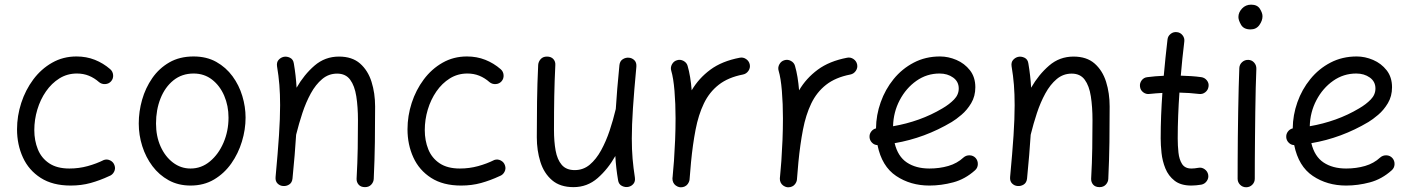

<svg xmlns="http://www.w3.org/2000/svg" viewBox="-20 -768 6076 825"><path d="M457.5 -418.9Q447.8 -407.7 432.4 -406.7Q417 -405.8 405.8 -415Q385.3 -433.1 361.8 -442.6Q338.4 -452.1 310.5 -452.1Q269 -452.1 235.4 -431.2Q201.7 -410.2 177.5 -375.2Q153.3 -340.3 140.4 -297.1Q127.4 -253.9 127.4 -209Q127.4 -164.1 142.6 -126.5Q157.7 -88.9 191.2 -66.4Q224.6 -43.9 278.3 -43.9Q318.8 -43.9 356.4 -54.2Q394 -64.5 426.3 -80.6Q440.4 -85.4 454.1 -78.4Q467.8 -71.3 472.2 -57.1Q477.1 -43 470 -29.5Q462.9 -16.1 448.7 -11.2Q409.2 7.3 369.4 18.3Q329.6 29.3 283.7 29.3Q206.1 29.3 154.8 -3.7Q103.5 -36.6 78.4 -91.6Q53.2 -146.5 53.2 -212.4Q53.2 -270 71.3 -325.7Q89.4 -381.3 123 -426.5Q156.7 -471.7 203.9 -498.5Q251 -525.4 308.6 -525.4Q351.1 -525.4 387.5 -511Q423.8 -496.6 453.6 -470.7Q464.8 -460.9 466.1 -445.6Q467.3 -430.2 457.5 -418.9Z M812 -525.4Q867.7 -525.4 909.4 -502Q951.2 -478.5 979.2 -440.2Q1007.3 -401.9 1021.2 -355.5Q1035.2 -309.1 1035.2 -262.7Q1035.2 -211.4 1019.5 -159.9Q1003.9 -108.4 973.9 -65.7Q943.8 -22.9 899.9 3.2Q856 29.3 798.8 29.3Q746.1 29.3 704.8 6.6Q663.6 -16.1 635 -54.2Q606.4 -92.3 591.3 -139.9Q576.2 -187.5 576.2 -237.3Q576.2 -288.6 590.6 -339.4Q605 -390.1 634.3 -432.4Q663.6 -474.6 707.8 -500Q752 -525.4 812 -525.4ZM812 -452.1Q761.7 -452.1 725.3 -422.9Q689 -393.6 669.7 -345Q650.4 -296.4 650.4 -237.3Q650.4 -182.6 669.9 -138.9Q689.5 -95.2 723.1 -69.6Q756.8 -43.9 798.8 -43.9Q845.2 -43.9 882.1 -74.5Q918.9 -105 940.4 -155Q961.9 -205.1 961.9 -262.7Q961.9 -313.5 943.4 -356.7Q924.8 -399.9 891.1 -426Q857.4 -452.1 812 -452.1Z M1164.1 -7.3Q1173.8 -111.8 1178.7 -185.5Q1183.6 -259.3 1183.6 -315.9Q1183.6 -363.3 1180.4 -403.1Q1177.2 -442.9 1170.4 -482.9Q1168 -500 1176.5 -510Q1185.1 -520 1197.3 -523.4Q1211.4 -526.9 1225.8 -520Q1240.2 -513.2 1242.7 -494.6Q1247.1 -468.8 1250 -443.1Q1252.9 -417.5 1254.4 -391.1Q1286.6 -447.3 1331.5 -486.1Q1376.5 -524.9 1436.5 -524.9Q1493.2 -524.9 1527.1 -495.1Q1561 -465.3 1576.4 -416.5Q1591.8 -367.7 1591.8 -310.5Q1591.8 -234.4 1590.8 -157.7Q1589.8 -81.1 1585.9 0.5Q1585.4 14.2 1575.4 25.1Q1565.4 36.1 1548.3 36.1Q1530.3 36.1 1521 25.4Q1511.7 14.6 1512.2 0Q1516.1 -69.8 1517.1 -130.4Q1518.1 -190.9 1518.1 -251.5Q1518.1 -308.6 1511 -354Q1503.9 -399.4 1484.6 -425.5Q1465.3 -451.7 1428.7 -451.7Q1392.1 -451.7 1364.3 -428.2Q1336.4 -404.8 1315.4 -366.5Q1294.4 -328.1 1279.3 -282.2Q1264.2 -236.3 1252.9 -190.9Q1252.4 -189.5 1252.4 -188.5Q1250 -148.4 1246.1 -101.8Q1242.2 -55.2 1236.8 -0.5Q1234.9 17.1 1222.4 24.9Q1210 32.7 1195.8 31.2Q1182.6 30.3 1172.6 20.5Q1162.6 10.7 1164.1 -7.3Z M2135.3 -418.9Q2125.5 -407.7 2110.1 -406.7Q2094.7 -405.8 2083.5 -415Q2063 -433.1 2039.6 -442.6Q2016.1 -452.1 1988.3 -452.1Q1946.8 -452.1 1913.1 -431.2Q1879.4 -410.2 1855.2 -375.2Q1831.1 -340.3 1818.1 -297.1Q1805.2 -253.9 1805.2 -209Q1805.2 -164.1 1820.3 -126.5Q1835.4 -88.9 1868.9 -66.4Q1902.3 -43.9 1956.1 -43.9Q1996.6 -43.9 2034.2 -54.2Q2071.8 -64.5 2104 -80.6Q2118.2 -85.4 2131.8 -78.4Q2145.5 -71.3 2149.9 -57.1Q2154.8 -43 2147.7 -29.5Q2140.6 -16.1 2126.5 -11.2Q2086.9 7.3 2047.1 18.3Q2007.3 29.3 1961.4 29.3Q1883.8 29.3 1832.5 -3.7Q1781.2 -36.6 1756.1 -91.6Q1731 -146.5 1731 -212.4Q1731 -270 1749 -325.7Q1767.1 -381.3 1800.8 -426.5Q1834.5 -471.7 1881.6 -498.5Q1928.7 -525.4 1986.3 -525.4Q2028.8 -525.4 2065.2 -511Q2101.6 -496.6 2131.3 -470.7Q2142.6 -460.9 2143.8 -445.6Q2145 -430.2 2135.3 -418.9Z M2714.4 -481.4Q2704.6 -377 2699.7 -303.2Q2694.8 -229.5 2694.8 -172.9Q2694.8 -125.5 2698.2 -85.7Q2701.7 -45.9 2708 -5.4Q2710.4 11.2 2702.1 21.5Q2693.8 31.7 2681.2 34.7Q2667 38.1 2652.6 31Q2638.2 23.9 2635.7 5.9Q2631.3 -20 2628.4 -45.4Q2625.5 -70.8 2624 -97.7Q2592.3 -41.5 2547.9 -2.7Q2503.4 36.1 2444.3 36.1Q2386.7 36.1 2352.1 6.3Q2317.4 -23.4 2302 -72.3Q2286.6 -121.1 2286.6 -178.2Q2286.6 -254.4 2287.6 -331.1Q2288.6 -407.7 2292.5 -489.3Q2293.5 -502.9 2303.2 -513.9Q2313 -524.9 2330.1 -524.9Q2348.1 -524.9 2357.7 -514.2Q2367.2 -503.4 2366.2 -488.8Q2362.8 -419.4 2361.6 -355.2Q2360.4 -291 2360.4 -209.5Q2360.4 -160.2 2367.4 -121.1Q2374.5 -82 2393.8 -59.6Q2413.1 -37.1 2449.7 -37.1Q2486.3 -37.1 2514.2 -60.5Q2542 -84 2563 -122.3Q2584 -160.6 2599.4 -206.5Q2614.7 -252.4 2625.5 -297.9Q2626 -299.3 2626 -300.3Q2628.4 -340.3 2632.3 -387Q2636.2 -433.6 2641.6 -488.3Q2643.6 -505.9 2656.2 -513.7Q2668.9 -521.5 2682.6 -520Q2695.8 -519 2705.8 -509.3Q2715.8 -499.5 2714.4 -481.4Z M2902.3 36.6Q2897.5 36.1 2893.1 34.2Q2893.1 34.2 2893.1 34.2Q2892.1 33.7 2891.6 33.7Q2874 25.9 2870.1 7.3Q2870.1 6.8 2870.1 6.3Q2870.1 6.3 2870.1 5.4Q2869.1 1 2869.6 -3.9Q2869.6 -5.9 2870.1 -7.3Q2871.6 -24.9 2873 -42.2Q2874.5 -59.6 2876 -76.7Q2878.9 -119.1 2880.9 -166.3Q2882.8 -213.4 2882.8 -259.8Q2882.8 -322.3 2878.2 -377.7Q2873.5 -433.1 2864.3 -463.9Q2859.9 -478 2867.4 -491.7Q2875 -505.4 2889.2 -509.3Q2903.3 -513.7 2917 -506.3Q2930.7 -499 2934.6 -484.9Q2940.9 -463.4 2945.3 -436.8Q2949.7 -410.2 2952.1 -379.9Q2982.4 -431.6 3032.2 -468.5Q3082 -505.4 3158.7 -520Q3173.3 -522.9 3186 -514.2Q3198.7 -505.4 3201.7 -490.7Q3204.6 -476.1 3195.8 -463.4Q3187 -450.7 3172.4 -447.8Q3108.9 -435.5 3068.4 -403.8Q3027.8 -372.1 3004.4 -323.2Q2981 -274.4 2968.8 -210.7Q2956.5 -147 2949.2 -70.8Q2946.3 -31.2 2942.9 3.9Q2942.4 8.8 2940.4 13.2Q2940.4 13.2 2940.4 13.2Q2939.9 14.2 2939.9 14.6Q2932.1 32.2 2913.6 36.1Q2913.1 36.1 2912.6 36.1Q2912.1 36.1 2911.6 36.1Q2907.2 37.1 2902.3 36.6Z M3363.8 36.6Q3358.9 36.1 3354.5 34.2Q3354.5 34.2 3354.5 34.2Q3353.5 33.7 3353 33.7Q3335.4 25.9 3331.5 7.3Q3331.5 6.8 3331.5 6.3Q3331.5 6.3 3331.5 5.4Q3330.6 1 3331.1 -3.9Q3331.1 -5.9 3331.5 -7.3Q3333 -24.9 3334.5 -42.2Q3335.9 -59.6 3337.4 -76.7Q3340.3 -119.1 3342.3 -166.3Q3344.2 -213.4 3344.2 -259.8Q3344.2 -322.3 3339.6 -377.7Q3335 -433.1 3325.7 -463.9Q3321.3 -478 3328.9 -491.7Q3336.4 -505.4 3350.6 -509.3Q3364.7 -513.7 3378.4 -506.3Q3392.1 -499 3396 -484.9Q3402.3 -463.4 3406.7 -436.8Q3411.1 -410.2 3413.6 -379.9Q3443.8 -431.6 3493.7 -468.5Q3543.5 -505.4 3620.1 -520Q3634.8 -522.9 3647.5 -514.2Q3660.2 -505.4 3663.1 -490.7Q3666 -476.1 3657.2 -463.4Q3648.4 -450.7 3633.8 -447.8Q3570.3 -435.5 3529.8 -403.8Q3489.3 -372.1 3465.8 -323.2Q3442.4 -274.4 3430.2 -210.7Q3418 -147 3410.6 -70.8Q3407.7 -31.2 3404.3 3.9Q3403.8 8.8 3401.9 13.2Q3401.9 13.2 3401.9 13.2Q3401.4 14.2 3401.4 14.6Q3393.6 32.2 3375 36.1Q3374.5 36.1 3374 36.1Q3373.5 36.1 3373 36.1Q3368.7 37.1 3363.8 36.6Z M4169.9 -36.6Q4127 2 4075.7 15.6Q4024.4 29.3 3973.6 29.3Q3892.1 29.3 3830.6 -12Q3769 -53.2 3750.5 -144.5Q3736.8 -145 3727.1 -154.8Q3717.3 -164.6 3716.3 -178.2Q3715.3 -191.9 3723.4 -202.6Q3731.4 -213.4 3744.1 -216.3Q3744.6 -273.4 3764.2 -328.6Q3783.7 -383.8 3819.8 -428.2Q3856 -472.7 3906.5 -499Q3957 -525.4 4019 -525.4Q4054.7 -525.4 4089.6 -510.5Q4124.5 -495.6 4147.7 -466.1Q4170.9 -436.5 4170.9 -393.1Q4170.9 -354.5 4153.1 -324.7Q4135.3 -294.9 4111.3 -274.7Q4087.4 -254.4 4069.3 -243.7Q3953.6 -174.8 3824.2 -152.8Q3837.9 -95.7 3876.7 -69.8Q3915.5 -43.9 3973.6 -43.9Q4017.1 -43.9 4054.9 -54.9Q4092.8 -65.9 4120.1 -91.3Q4131.3 -101.1 4146.7 -100.6Q4162.1 -100.1 4172.4 -88.9Q4182.1 -77.6 4181.6 -62.3Q4181.2 -46.9 4169.9 -36.6ZM4017.1 -452.1Q3962.4 -452.1 3917.7 -420.7Q3873 -389.2 3845.9 -337.6Q3818.8 -286.1 3817.4 -225.6Q3874.5 -235.4 3928.2 -254.6Q3981.9 -273.9 4029.3 -302.2Q4059.6 -319.8 4079.6 -340.6Q4099.6 -361.3 4099.6 -387.7Q4099.6 -417.5 4075.4 -434.8Q4051.3 -452.1 4017.1 -452.1Z M4320.3 -7.3Q4330.1 -111.8 4335 -185.5Q4339.8 -259.3 4339.8 -315.9Q4339.8 -363.3 4336.7 -403.1Q4333.5 -442.9 4326.7 -482.9Q4324.2 -500 4332.8 -510Q4341.3 -520 4353.5 -523.4Q4367.7 -526.9 4382.1 -520Q4396.5 -513.2 4398.9 -494.6Q4403.3 -468.8 4406.2 -443.1Q4409.2 -417.5 4410.6 -391.1Q4442.9 -447.3 4487.8 -486.1Q4532.7 -524.9 4592.8 -524.9Q4649.4 -524.9 4683.3 -495.1Q4717.3 -465.3 4732.7 -416.5Q4748 -367.7 4748 -310.5Q4748 -234.4 4747.1 -157.7Q4746.1 -81.1 4742.2 0.5Q4741.7 14.2 4731.7 25.1Q4721.7 36.1 4704.6 36.1Q4686.5 36.1 4677.2 25.4Q4668 14.6 4668.5 0Q4672.4 -69.8 4673.3 -130.4Q4674.3 -190.9 4674.3 -251.5Q4674.3 -308.6 4667.2 -354Q4660.2 -399.4 4640.9 -425.5Q4621.6 -451.7 4585 -451.7Q4548.3 -451.7 4520.5 -428.2Q4492.7 -404.8 4471.7 -366.5Q4450.7 -328.1 4435.5 -282.2Q4420.4 -236.3 4409.2 -190.9Q4408.7 -189.5 4408.7 -188.5Q4406.2 -148.4 4402.3 -101.8Q4398.4 -55.2 4393.1 -0.5Q4391.1 17.1 4378.7 24.9Q4366.2 32.7 4352.1 31.2Q4338.9 30.3 4328.9 20.5Q4318.8 10.7 4320.3 -7.3Z M5172.9 -396Q5170.9 -380.9 5158.9 -371.6Q5147 -362.3 5132.3 -364.3Q5092.3 -369.1 5047.9 -370.1Q5044.4 -321.3 5042.5 -272.2Q5040.5 -223.1 5040.5 -173.3Q5040.5 -142.1 5043.7 -112.3Q5046.9 -82.5 5059.3 -63.2Q5071.8 -43.9 5099.1 -43.9Q5112.8 -43.9 5128.9 -46.9Q5143.6 -49.8 5156 -41Q5168.5 -32.2 5171.4 -17.6Q5174.3 -2.9 5165.5 9.8Q5156.7 22.5 5142.1 25.4Q5130.4 27.3 5119.6 28.3Q5108.9 29.3 5099.1 29.3Q5053.7 29.3 5027.1 8.5Q5000.5 -12.2 4987.5 -44.2Q4974.6 -76.2 4970.9 -110.8Q4967.3 -145.5 4967.3 -173.3Q4967.3 -222.7 4969.2 -271.5Q4971.2 -320.3 4974.6 -368.7Q4946.3 -367.2 4918.9 -364.3Q4904.3 -362.3 4892.1 -371.6Q4879.9 -380.9 4878.4 -396Q4876.5 -410.6 4885.7 -422.9Q4895 -435.1 4910.2 -436.5Q4943.8 -440.9 4980.5 -442.4Q4983.9 -481.4 4988 -520.5Q4992.2 -559.6 4996.6 -598.1Q4998 -612.8 5010 -622.3Q5022 -631.8 5037.1 -629.9Q5051.8 -628.4 5061.3 -616.5Q5070.8 -604.5 5068.8 -589.4Q5064.5 -552.7 5060.5 -516.1Q5056.6 -479.5 5053.7 -442.9Q5076.2 -442.4 5098.1 -440.9Q5120.1 -439.5 5141.6 -436.5Q5156.2 -434.6 5165.8 -422.6Q5175.3 -410.6 5172.9 -396Z M5301.3 -694.8Q5301.3 -714.8 5316.9 -731.4Q5332.5 -748 5356 -748Q5382.3 -748 5393.6 -730.2Q5404.8 -712.4 5404.8 -698.2Q5404.8 -679.2 5391.4 -660.4Q5377.9 -641.6 5353.5 -641.6Q5324.2 -641.6 5312.7 -661.4Q5301.3 -681.2 5301.3 -694.8ZM5343.8 -510.7Q5358.9 -510.3 5368.9 -499Q5378.9 -487.8 5378.4 -472.2Q5377 -438.5 5375.7 -390.1Q5374.5 -341.8 5373.8 -286.9Q5373 -231.9 5372.6 -177.7Q5372.1 -123.5 5371.8 -77.1Q5371.6 -30.8 5371.6 0Q5371.6 15.1 5360.8 25.9Q5350.1 36.6 5334.5 36.6Q5319.3 36.6 5308.6 25.9Q5297.9 15.1 5297.9 0Q5297.9 -30.8 5298.1 -77.4Q5298.3 -124 5298.8 -178.5Q5299.3 -232.9 5300.3 -288.1Q5301.3 -343.3 5302.5 -392.1Q5303.7 -440.9 5305.2 -476.1Q5306.2 -491.2 5317.4 -501.2Q5328.6 -511.2 5343.8 -510.7Z M5960.4 -36.6Q5917.5 2 5866.2 15.6Q5814.9 29.3 5764.2 29.3Q5682.6 29.3 5621.1 -12Q5559.6 -53.2 5541 -144.5Q5527.3 -145 5517.6 -154.8Q5507.8 -164.6 5506.8 -178.2Q5505.9 -191.9 5513.9 -202.6Q5522 -213.4 5534.7 -216.3Q5535.2 -273.4 5554.7 -328.6Q5574.2 -383.8 5610.4 -428.2Q5646.5 -472.7 5697 -499Q5747.6 -525.4 5809.6 -525.4Q5845.2 -525.4 5880.1 -510.5Q5915 -495.6 5938.2 -466.1Q5961.4 -436.5 5961.4 -393.1Q5961.4 -354.5 5943.6 -324.7Q5925.8 -294.9 5901.9 -274.7Q5877.9 -254.4 5859.9 -243.7Q5744.1 -174.8 5614.7 -152.8Q5628.4 -95.7 5667.2 -69.8Q5706.1 -43.9 5764.2 -43.9Q5807.6 -43.9 5845.5 -54.9Q5883.3 -65.9 5910.6 -91.3Q5921.9 -101.1 5937.3 -100.6Q5952.6 -100.1 5962.9 -88.9Q5972.7 -77.6 5972.2 -62.3Q5971.7 -46.9 5960.4 -36.6ZM5807.6 -452.1Q5752.9 -452.1 5708.3 -420.7Q5663.6 -389.2 5636.5 -337.6Q5609.4 -286.1 5607.9 -225.6Q5665 -235.4 5718.8 -254.6Q5772.5 -273.9 5819.8 -302.2Q5850.1 -319.8 5870.1 -340.6Q5890.1 -361.3 5890.1 -387.7Q5890.1 -417.5 5866 -434.8Q5841.8 -452.1 5807.6 -452.1Z"/></svg>

Font: Mikhak Regular
Style: Regular
Weight: 400
Designer: Amin Abedi
Version: Version 3.3